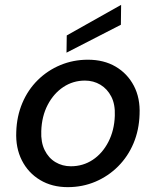

<svg xmlns="http://www.w3.org/2000/svg" viewBox="-20 -759 642 791"><path d="M259 12Q194 12 145 -17.5Q96 -47 70 -98.5Q44 -150 47 -216Q49 -280 72 -334.5Q95 -389 135.5 -429Q176 -469 229 -491Q282 -513 342 -513Q408 -513 456.5 -484.5Q505 -456 531.5 -405.5Q558 -355 555 -288Q553 -223 530 -168.5Q507 -114 466.5 -73.5Q426 -33 373 -10.5Q320 12 259 12ZM272 -74Q322 -74 362 -100.5Q402 -127 426.5 -174.5Q451 -222 453 -282Q455 -329 438.5 -361Q422 -393 393.5 -410Q365 -427 330 -427Q281 -427 241 -400.5Q201 -374 176.5 -327Q152 -280 150 -219Q148 -173 164 -140.5Q180 -108 208.5 -91Q237 -74 272 -74ZM254 -542 255 -613 479 -739 478 -657Z"/></svg>

Font: DM Sans 17pt Medium
Style: Italic
Weight: 500
Italic angle: -10°
Version: Version 4.004;gftools[0.9.30]